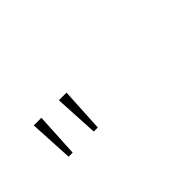

<svg xmlns="http://www.w3.org/2000/svg" viewBox="31 -1017 837 837"><g transform="rotate(-45 450.0 -598.0)"><path d="M178.5 -496 167.5 -700H214.5L203.5 -496ZM333.5 -496 322.5 -700H369.5L358.5 -496Z"/></g></svg>

Font: Trispace Expanded Thin
Style: Regular
Weight: 100
Width: 7
Designer: Tyler Finck
Foundry: Etcetera Type Company
Version: Version 1.210; ttfautohint (v1.8.3)